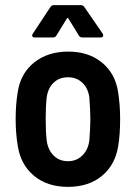

<svg xmlns="http://www.w3.org/2000/svg" viewBox="-20 -720 528 748"><path d="M49 -153Q41 -201 41 -256Q41 -313 49 -361Q60 -434 113 -476.5Q166 -519 246 -519Q325 -519 377 -476.5Q429 -434 440 -362Q448 -312 448 -257Q448 -197 441 -154Q430 -79 378 -35.5Q326 8 245 8Q164 8 112 -35.5Q60 -79 49 -153ZM328 -172Q332 -224 332 -256Q332 -289 328 -341Q323 -377 300.5 -398Q278 -419 245 -419Q211 -419 189 -398Q167 -377 162 -341Q158 -306 158 -256Q158 -205 162 -172Q167 -136 189 -114Q211 -92 245 -92Q278 -92 300.5 -114Q323 -136 328 -172ZM108 -589 176 -692Q181 -700 190 -700H295Q304 -700 309 -692L380 -589Q382 -586 382 -582Q382 -574 372 -574H301Q291 -574 287 -582L247 -647Q245 -650 243 -650Q241 -650 240 -647L200 -582Q196 -574 186 -574H115Q108 -574 106 -578.5Q104 -583 108 -589Z"/></svg>

Font: Barlow Semi Condensed SemiBold
Style: Regular
Weight: 600
Width: 4
Designer: Jeremy Tribby
Foundry: Tribby Type
Version: Version 1.408